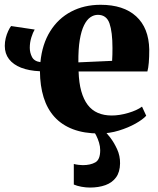

<svg xmlns="http://www.w3.org/2000/svg" viewBox="-20 -560 678 822"><path d="M405 11.5Q340 11.5 292.2 -6.8Q244.5 -25 213.2 -59.5Q182 -94 166.8 -143.2Q151.5 -192.5 151 -255Q104 -257 70.2 -270.2Q36.5 -283.5 18.5 -307Q0.5 -330.5 0.5 -363.5Q0.5 -380.5 4.5 -396.8Q8.5 -413 15 -427Q21.5 -441 27.5 -448.5L128.5 -433.5Q121 -421.5 114.2 -399.8Q107.5 -378 107.5 -355.5Q107.5 -334.5 117 -316Q126.5 -297.5 153 -294Q160.5 -371 194.8 -426Q229 -481 284.5 -510.2Q340 -539.5 410.5 -539.5Q509 -539.5 563 -490Q617 -440.5 619 -348.5Q619 -315 617 -291.5Q615 -268 611 -254H316.5Q318 -205 328 -169.5Q338 -134 355.5 -111Q373 -88 398.8 -76.8Q424.5 -65.5 458.5 -65.5Q491.5 -65.5 529 -76.5Q566.5 -87.5 588 -103.5L606 -64.5Q591.5 -48.5 560.5 -31Q529.5 -13.5 489 -1Q448.5 11.5 405 11.5ZM315.5 -293 460 -299.5Q461 -313 461.2 -326.8Q461.5 -340.5 461.5 -354.5Q461.5 -423 448.8 -459.8Q436 -496.5 399 -496.5Q382 -496.5 366.8 -486Q351.5 -475.5 339.8 -451.8Q328 -428 321.5 -389Q315 -350 315.5 -293ZM365 243Q347.5 243 328.5 239.5Q309.5 236 296 230V142Q305.5 144.5 316.8 145.8Q328 147 334.5 147Q367 147 388 135.2Q409 123.5 409 83Q409 67 404 50.5Q399 34 391.8 19.8Q384.5 5.5 377.5 -2.5L406.5 -6.5L423.5 -2.5Q435.5 7.5 452 29Q468.5 50.5 481.5 79Q494.5 107.5 494 139.5Q493.5 176.5 477 199.2Q460.5 222 431.5 232.5Q402.5 243 365 243Z"/></svg>

Font: Merriweather 96pt ExtraBold
Style: Regular
Weight: 800
Version: Version 2.100